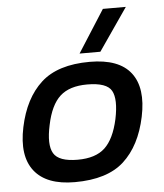

<svg xmlns="http://www.w3.org/2000/svg" viewBox="-51 -745 684 800"><g transform="rotate(-5 290.5 -344.5)"><path d="M296 -522 409 -699H505L383 -522ZM230 10Q112 10 61.5 -54Q11 -118 36 -237Q61 -356 131 -420Q201 -484 335 -484Q457 -484 506.5 -420Q556 -356 531 -237Q506 -118 436 -54Q366 10 230 10ZM250 -82Q325 -82 364 -118.5Q403 -155 421 -237Q438 -319 418 -355Q398 -391 316 -391Q242 -391 202.5 -355Q163 -319 146 -237Q128 -155 149.5 -118.5Q171 -82 250 -82Z"/></g></svg>

Font: Kanit
Style: Italic
Weight: 400
Italic angle: -12°
Designer: Katatrad Team
Foundry: CadsonDemak
Version: Version 2.000; ttfautohint (v1.8.3)